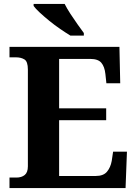

<svg xmlns="http://www.w3.org/2000/svg" viewBox="-20 -951 693 971"><path d="M28 0V-53H63Q89 -53 105 -66Q121 -79 121 -110V-599Q121 -640 103.5 -650.5Q86 -661 62 -661H28V-714H584L588 -530H518L513 -577Q509 -614 492.5 -633.5Q476 -653 437 -653H279V-403H517V-343H279V-61H464Q503 -61 521 -82.5Q539 -104 545 -137L552 -184H622L615 0ZM336 -771Q313 -785 284.5 -804.5Q256 -824 229 -846Q202 -868 180.5 -888Q159 -908 150 -921V-931H307Q318 -909 335.5 -882Q353 -855 371.5 -829Q390 -803 404 -784V-771Z"/></svg>

Font: Noto Serif Gurmukhi
Style: Bold
Weight: 700
Designer: Vaibhav Singh and the Monotype Design Team
Foundry: Monotype Imaging Inc.
Version: Version 2.004; ttfautohint (v1.8.4.7-5d5b)